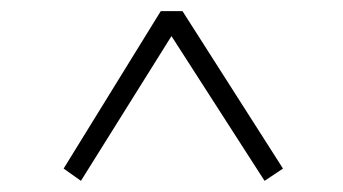

<svg xmlns="http://www.w3.org/2000/svg" viewBox="-20 -549 615 344"><path d="M94 -247 268 -529H307L487 -247L454 -225L272 -508H302L125 -225Z"/></svg>

Font: Noto Serif TC ExtraLight Light
Style: Regular
Weight: 300
Version: Version 2.003-H1;hotconv 1.1.1;makeotfexe 2.6.0